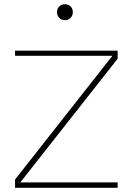

<svg xmlns="http://www.w3.org/2000/svg" viewBox="-20 -890 628 910"><path d="M512.7 -625.5 51.3 -39.1V0H537.6V-25.4H76.2L537.6 -611.8V-649.9H51.3V-625.5ZM250 -832.5C250 -811.5 265.6 -794.4 287.6 -794.4C310.5 -794.4 325.2 -811.5 325.2 -832.5C325.2 -853.5 310.5 -870.1 287.6 -870.1C265.6 -870.1 250 -853.5 250 -832.5Z"/></svg>

Font: Estedad Thin
Style: Regular
Weight: 100
Designer: Amin Abedi
Version: Version 7.3